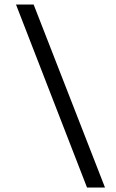

<svg xmlns="http://www.w3.org/2000/svg" viewBox="-20 -749 515 850"><path d="M365.2 81.1 50.8 -729H128.9L444.8 81.1Z"/></svg>

Font: Lumene Sans
Style: Regular
Weight: 400
Designer: Deni Anggara
Version: Version 1.003;Glyphs 3.1.2 (3151)